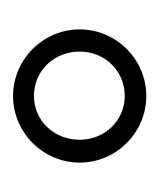

<svg xmlns="http://www.w3.org/2000/svg" viewBox="5 -791 244 294"><g transform="rotate(-90 127.0 -644.0)"><path d="M127 -542C183 -542 229 -588 229 -644C229 -700 183 -746 127 -746C71 -746 25 -700 25 -644C25 -588 71 -542 127 -542ZM127 -575C89 -575 60 -606 60 -644C60 -683 89 -714 127 -714C166 -714 195 -683 195 -644C195 -606 166 -575 127 -575Z"/></g></svg>

Font: Sprat Condesed
Style: Bold
Weight: 700
Width: 3
Designer: Ethan Nakache
Foundry: Collletttivo
Version: Version 2.000;Glyphs 3.2 (3217)